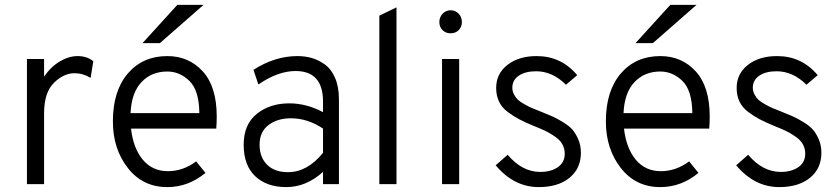

<svg xmlns="http://www.w3.org/2000/svg" viewBox="-20 -752 3431 784"><path d="M90 0V-511H160V-439Q187 -479 224 -501Q261 -523 297 -523Q335 -523 361 -502L350 -434Q319 -453 284 -453Q240 -453 200 -413.5Q160 -374 160 -289V0Z M562 -576 704 -732H811L633 -576ZM663 12Q563 12 502 -66Q441 -144 441 -256Q441 -381 502 -452Q563 -523 663 -523Q751 -523 808 -460.5Q865 -398 865 -276Q865 -249 863 -227H515Q524 -147 563 -100Q602 -53 666 -53Q727 -53 781 -93L819 -46Q749 12 663 12ZM513 -290H794Q793 -383 753.5 -421.5Q714 -460 663 -460Q599 -460 558 -417Q517 -374 513 -290Z M1299 0V-50Q1230 12 1149 12Q1069 12 1022 -32.5Q975 -77 975 -161Q975 -244 1028.5 -287Q1082 -330 1161 -330Q1232 -330 1299 -294V-337Q1299 -462 1187 -462Q1115 -462 1035 -407L1015 -467Q1103 -523 1194 -523Q1225 -523 1252 -515.5Q1279 -508 1305.5 -489.5Q1332 -471 1348 -434.5Q1364 -398 1364 -346V0ZM1156 -49Q1235 -49 1299 -128V-227Q1236 -269 1168 -269Q1113 -269 1076.5 -241.5Q1040 -214 1040 -161Q1040 -110 1070.5 -79.5Q1101 -49 1156 -49Z M1529 0V-688L1599 -722V0Z M1820 -710Q1840 -710 1853 -696Q1866 -682 1866 -662Q1866 -642 1853 -629Q1840 -616 1820 -616Q1800 -616 1787 -629Q1774 -642 1774 -662Q1774 -682 1787.5 -696Q1801 -710 1820 -710ZM1785 0V-511H1855V0Z M2180 12Q2079 12 2004 -77L2053 -120Q2112 -50 2186 -50Q2230 -50 2258 -69.5Q2286 -89 2286 -124Q2286 -146 2276 -163.5Q2266 -181 2244.5 -195.5Q2223 -210 2206 -218Q2189 -226 2159 -238Q2123 -253 2100 -265Q2077 -277 2053 -295Q2029 -313 2017.5 -337.5Q2006 -362 2006 -393Q2006 -451 2052 -487Q2098 -523 2171 -523Q2272 -523 2337 -445L2291 -406Q2236 -461 2169 -461Q2125 -461 2098.5 -443Q2072 -425 2072 -394Q2072 -379 2079 -366Q2086 -353 2095 -344.5Q2104 -336 2123 -325.5Q2142 -315 2153 -310.5Q2164 -306 2189 -296Q2219 -284 2236 -276.5Q2253 -269 2278.5 -253.5Q2304 -238 2317.5 -222.5Q2331 -207 2341.5 -182.5Q2352 -158 2352 -128Q2352 -64 2305.5 -26Q2259 12 2180 12Z M2575 -576 2717 -732H2824L2646 -576ZM2676 12Q2576 12 2515 -66Q2454 -144 2454 -256Q2454 -381 2515 -452Q2576 -523 2676 -523Q2764 -523 2821 -460.5Q2878 -398 2878 -276Q2878 -249 2876 -227H2528Q2537 -147 2576 -100Q2615 -53 2679 -53Q2740 -53 2794 -93L2832 -46Q2762 12 2676 12ZM2526 -290H2807Q2806 -383 2766.5 -421.5Q2727 -460 2676 -460Q2612 -460 2571 -417Q2530 -374 2526 -290Z M3162 12Q3061 12 2986 -77L3035 -120Q3094 -50 3168 -50Q3212 -50 3240 -69.5Q3268 -89 3268 -124Q3268 -146 3258 -163.5Q3248 -181 3226.5 -195.5Q3205 -210 3188 -218Q3171 -226 3141 -238Q3105 -253 3082 -265Q3059 -277 3035 -295Q3011 -313 2999.5 -337.5Q2988 -362 2988 -393Q2988 -451 3034 -487Q3080 -523 3153 -523Q3254 -523 3319 -445L3273 -406Q3218 -461 3151 -461Q3107 -461 3080.5 -443Q3054 -425 3054 -394Q3054 -379 3061 -366Q3068 -353 3077 -344.5Q3086 -336 3105 -325.5Q3124 -315 3135 -310.5Q3146 -306 3171 -296Q3201 -284 3218 -276.5Q3235 -269 3260.5 -253.5Q3286 -238 3299.5 -222.5Q3313 -207 3323.5 -182.5Q3334 -158 3334 -128Q3334 -64 3287.5 -26Q3241 12 3162 12Z"/></svg>

Font: Overpass Light
Style: Regular
Weight: 300
Designer: Delve Withrington, Thomas Jockin
Foundry: Delve Fonts
Version: Version 3.000;DELV;Overpass